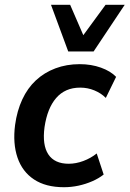

<svg xmlns="http://www.w3.org/2000/svg" viewBox="-20 -772 541 802"><path d="M247 10Q171 10 122 -22.5Q73 -55 53 -114Q33 -173 43 -250Q51 -309 73 -356.5Q95 -404 130 -436.5Q165 -469 211.5 -486.5Q258 -504 313 -504Q361 -504 401.5 -489.5Q442 -475 465 -451L422 -363Q402 -383 374 -394.5Q346 -406 315 -406Q283 -406 258 -395Q233 -384 214.5 -362.5Q196 -341 184 -311Q172 -281 166 -241Q156 -166 182 -127Q208 -88 267 -88Q297 -88 328 -99.5Q359 -111 384 -131L413 -43Q393 -27 365.5 -15Q338 -3 308 3.5Q278 10 247 10ZM265 -557 193 -752H273L328 -625L421 -752H501L371 -557Z"/></svg>

Font: Nunito Sans 10pt SemiCondensed
Style: Bold Italic
Weight: 700
Width: 4
Italic angle: -9°
Designer: Vernon Adams
Foundry: Vernon Adams
Version: Version 3.101;gftools[0.9.27]